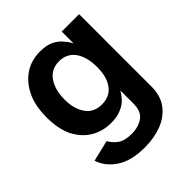

<svg xmlns="http://www.w3.org/2000/svg" viewBox="-210 -691 1046 1046"><g transform="rotate(-45 312.5 -168.0)"><path d="M138 178Q78 138 58 76L180 47Q195 75 221 94Q249 116 305 116Q359 116 394 90Q428 65 428 5V-95Q420 -80 399 -55Q379 -33 348 -20Q317 -5 268 -5Q204 -5 153 -35Q102 -64 70 -125Q40 -185 40 -275Q40 -366 70 -427Q102 -491 153 -523Q202 -555 269 -555Q319 -555 350 -539Q383 -522 400 -499Q418 -479 428 -458H429V-548H563V9Q563 80 529 126Q494 173 436 196Q376 219 303 219Q199 219 138 178ZM396 -155Q429 -197 429 -275Q429 -351 397 -398Q364 -444 304 -444Q243 -444 210 -396Q178 -349 178 -275Q178 -201 211 -156Q242 -112 304 -112Q365 -112 396 -155Z"/></g></svg>

Font: Sinter Bold
Style: Regular
Weight: 700
Foundry: Adobe & rsms
Version: Version 1.000